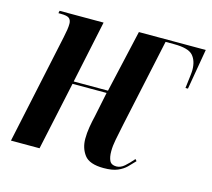

<svg xmlns="http://www.w3.org/2000/svg" viewBox="-84 -636 824 746"><g transform="rotate(15 328.0 -263.0)"><path d="M391 10Q334 10 313.5 -17Q293 -44 293 -82Q293 -105 297 -129Q301 -153 307 -178L327 -275H190L131 0H16L110 -441Q114 -460 116 -473Q118 -486 118 -497Q118 -511 110 -518.5Q102 -526 75 -526H66L68 -536H245L192 -285H330L387 -536H656L628 -373H618Q622 -406 624 -422.5Q626 -439 626 -447Q626 -484 607.5 -505Q589 -526 531 -526H497L421 -172Q413 -133 408 -108Q403 -83 403 -61Q403 -37 410 -23Q417 -9 437 -9Q454 -9 469.5 -22.5Q485 -36 502 -56L508 -49Q495 -35 481.5 -21.5Q468 -8 447 1Q426 10 391 10Z"/></g></svg>

Font: Noto Serif Display ExtraCondensed SemiBold
Style: Italic
Weight: 600
Width: 2
Italic angle: -12°
Designer: Monotype Design Team
Foundry: Monotype Imaging Inc.
Version: Version 2.009